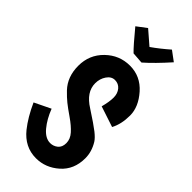

<svg xmlns="http://www.w3.org/2000/svg" viewBox="-303 -996 1082 1082"><g transform="rotate(45 237.5 -455.5)"><path d="M302 -437Q315 -486 315 -519Q315 -552 297 -573.5Q279 -595 250.5 -595Q222 -595 203 -567Q184 -539 184 -503Q184 -433 264 -383Q344 -331 373 -308Q402 -285 414 -266Q444 -217 444 -165Q444 -75 383.5 -21.5Q323 32 247 32Q157 32 96 -44Q52 -99 15 -181L112 -228Q135 -168 169.5 -126.5Q204 -85 243 -85Q268 -85 288 -101Q308 -117 308 -149.5Q308 -182 283 -210Q258 -238 216 -267Q174 -296 151 -314.5Q128 -333 100 -362Q47 -418 47 -505.5Q47 -593 108 -652.5Q169 -712 253 -712Q337 -712 394.5 -647Q452 -582 452 -513.5Q452 -445 426 -396ZM286 -770 218 -775Q187 -805 117 -890L175 -934Q227 -888 256 -864Q306 -899 356 -943L414 -900Q342 -819 286 -770Z"/></g></svg>

Font: Boogaloo
Style: Regular
Weight: 400
Designer: John Vargas Beltran
Foundry: John Vargas Beltran
Version: Version 1.002